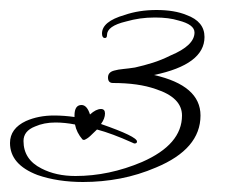

<svg xmlns="http://www.w3.org/2000/svg" viewBox="-21 -738 463 384"><path d="M145 -374Q120 -374 97 -377.5Q74 -381 54 -388Q-1 -409 -1 -452Q-1 -481 31 -496Q56 -507 87 -507Q107 -507 128 -504V-507Q128 -528 142 -528Q153 -528 159 -509Q171 -520 181 -520Q189 -520 189 -511Q189 -501 181 -490Q253 -465 253 -455Q253 -451 248 -451Q247 -451 243 -453Q223 -462 205.5 -468.5Q188 -475 173 -479Q166 -472 159.5 -466Q153 -460 147 -458L144 -459Q132 -473 129 -489Q119 -491 109 -492Q99 -493 90 -493Q67 -493 49 -485Q26 -476 26 -456Q26 -419 62 -401Q91 -386 130 -386Q197 -386 263 -414Q343 -449 343 -507Q343 -543 290 -560Q256 -572 205 -572Q195 -572 195 -583Q195 -594 208 -597Q215 -599 225.5 -600Q236 -601 249 -603Q267 -607 284.5 -612.5Q302 -618 320 -627Q368 -647 368 -673Q368 -689 336 -697Q317 -703 289 -703Q273 -703 259 -701Q245 -699 231 -695Q193 -686 193 -668Q193 -662 189 -662Q183 -662 183 -671Q183 -695 228 -708Q257 -718 292 -718Q328 -718 352 -708Q388 -695 388 -664Q388 -609 287 -588Q380 -567 380 -507Q380 -440 291 -403Q256 -388 219.5 -381Q183 -374 145 -374Z"/></svg>

Font: Love Light
Style: Regular
Weight: 400
Designer: Robert E. Leuschke
Foundry: Robert E. Leuschke
Version: Version 1.010; ttfautohint (v1.8.3)